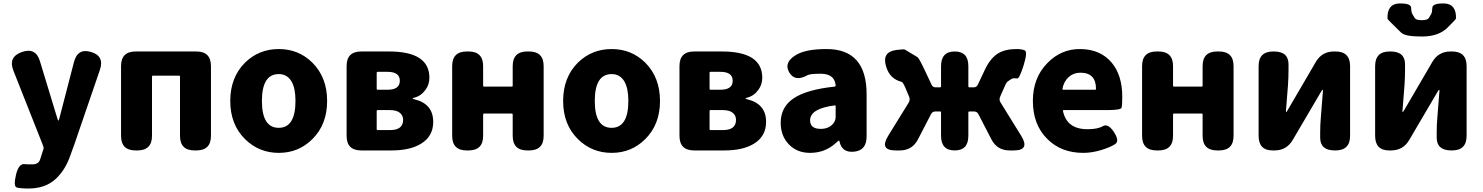

<svg xmlns="http://www.w3.org/2000/svg" viewBox="-20 -865 8525 1104"><path d="M143 219Q97 219 76.5 213Q56 207 72 140Q88 72 124 79Q129 80 167 80Q202 80 211 51Q224 12 231 -12Q232 -17 222 -42L57 -459Q26 -538 106 -566Q186 -594 210 -512L310 -183Q313 -172 315.5 -172Q318 -172 321 -183L405 -507Q426 -590 504 -566Q582 -543 554 -462L409 -39Q395 1 380 41Q352 116 299 165Q240 219 143 219Z M760 0Q676 0 676 -84V-485Q676 -569 760 -569H1109Q1193 -569 1193 -485V-84Q1193 0 1109 0H1099Q1015 0 1015 -84V-425Q1015 -430 1010 -430H859Q854 -430 854 -425V-84Q854 0 770 0Z M1389 -65Q1304 -149 1304 -284.5Q1304 -420 1389 -505Q1469 -583 1583 -583Q1697 -583 1776 -505Q1861 -420 1861 -284.5Q1861 -149 1776 -65Q1697 14 1583 14Q1469 14 1389 -65ZM1679 -285Q1679 -358 1656 -397Q1631 -439 1583 -439Q1486 -439 1486 -284.5Q1486 -130 1582.5 -130Q1679 -130 1679 -285Z M2057 0Q1973 0 1973 -84V-485Q1973 -569 2057 -569H2217Q2449 -569 2449 -418Q2449 -379 2427 -349Q2402 -314 2364 -304Q2353 -301 2353 -298.5Q2353 -296 2363 -294Q2471 -268 2471 -164Q2471 -81 2400 -38Q2337 0 2232 0ZM2146 -122Q2146 -117 2151 -117H2223Q2298 -117 2298 -176Q2298 -201 2279 -216.5Q2260 -232 2222 -232H2151Q2146 -232 2146 -227ZM2146 -354Q2146 -349 2151 -349H2208Q2279 -349 2279 -400.5Q2279 -452 2208 -452H2151Q2146 -452 2146 -447Z M2664 0Q2580 0 2580 -84V-485Q2580 -569 2664 -569H2674Q2758 -569 2758 -485V-372Q2758 -367 2763 -367H2923Q2928 -367 2928 -372V-485Q2928 -569 3012 -569H3022Q3106 -569 3106 -485V-84Q3106 0 3022 0H3012Q2928 0 2928 -84V-207Q2928 -212 2923 -212H2763Q2758 -212 2758 -207V-84Q2758 0 2674 0Z M3303 -65Q3218 -149 3218 -284.5Q3218 -420 3303 -505Q3383 -583 3497 -583Q3611 -583 3690 -505Q3775 -420 3775 -284.5Q3775 -149 3690 -65Q3611 14 3497 14Q3383 14 3303 -65ZM3593 -285Q3593 -358 3570 -397Q3545 -439 3497 -439Q3400 -439 3400 -284.5Q3400 -130 3496.5 -130Q3593 -130 3593 -285Z M3971 0Q3887 0 3887 -84V-485Q3887 -569 3971 -569H4131Q4363 -569 4363 -418Q4363 -379 4341 -349Q4316 -314 4278 -304Q4267 -301 4267 -298.5Q4267 -296 4277 -294Q4385 -268 4385 -164Q4385 -81 4314 -38Q4251 0 4146 0ZM4060 -122Q4060 -117 4065 -117H4137Q4212 -117 4212 -176Q4212 -201 4193 -216.5Q4174 -232 4136 -232H4065Q4060 -232 4060 -227ZM4060 -354Q4060 -349 4065 -349H4122Q4193 -349 4193 -400.5Q4193 -452 4122 -452H4065Q4060 -452 4060 -447Z M4638 14Q4561 14 4514 -37Q4469 -85 4469 -159Q4469 -250 4544 -300Q4619 -350 4779 -367Q4785 -368 4785 -374Q4779 -441 4699 -441Q4639 -441 4624 -433Q4551 -392 4518 -449Q4485 -506 4557 -549Q4613 -583 4733 -583Q4963 -583 4963 -323V-81Q4963 0 4892 7Q4821 15 4807 -52Q4806 -57 4803.5 -57Q4801 -57 4783 -40Q4722 14 4638 14ZM4699 -124Q4743 -124 4768 -151Q4785 -169 4785 -193V-255Q4785 -260 4780 -259Q4638 -241 4638 -173Q4638 -124 4699 -124Z M5130 0Q5035 0 5087 -84L5205 -275Q5215 -292 5207 -310L5186 -360Q5172 -392 5165 -394Q5098 -411 5077 -477L5075 -483Q5049 -568 5137 -578Q5178 -583 5183 -580Q5220 -558 5256 -536Q5265 -530 5296 -464L5337 -377Q5344 -363 5359 -363H5386Q5391 -363 5391 -368V-485Q5391 -569 5470 -569Q5548 -569 5548 -485V-368Q5548 -363 5553 -363H5580Q5595 -363 5602 -377L5643 -464Q5674 -530 5719 -558Q5760 -583 5826 -583Q5854 -583 5872 -575.5Q5890 -568 5866 -490Q5841 -411 5829 -414Q5824 -415 5812.5 -415Q5801 -415 5793.5 -409.5Q5786 -404 5776.5 -398Q5767 -392 5760.5 -376Q5754 -360 5736 -321L5731 -309Q5723 -292 5733 -276L5852 -84Q5904 0 5809 0H5785Q5714 0 5681 -63L5605 -210Q5597 -224 5581 -224H5553Q5548 -224 5548 -219V-84Q5548 0 5470 0Q5391 0 5391 -84V-219Q5391 -224 5386 -224H5358Q5342 -224 5334 -210L5258 -63Q5225 0 5154 0Z M6209 14Q6082 14 6003 -65Q5919 -147 5919 -285Q5919 -418 6003 -503Q6081 -583 6189 -583Q6307 -583 6373 -504Q6433 -431 6433 -309Q6433 -260 6429 -246Q6425 -232 6348 -232H6096Q6091 -232 6092 -227Q6114 -122 6233 -122Q6292 -122 6321.5 -139.5Q6351 -157 6385 -106Q6418 -55 6393.5 -37.5Q6369 -20 6314.5 -3Q6260 14 6209 14ZM6089 -354Q6088 -349 6093 -349H6277Q6282 -349 6282 -354Q6282 -447 6192 -447Q6153 -447 6125 -422Q6097 -397 6089 -354Z M6631 0Q6547 0 6547 -84V-485Q6547 -569 6631 -569H6641Q6725 -569 6725 -485V-372Q6725 -367 6730 -367H6890Q6895 -367 6895 -372V-485Q6895 -569 6979 -569H6989Q7073 -569 7073 -485V-84Q7073 0 6989 0H6979Q6895 0 6895 -84V-207Q6895 -212 6890 -212H6730Q6725 -212 6725 -207V-84Q6725 0 6641 0Z M7298 0Q7217 0 7217 -84V-485Q7217 -569 7301 -569H7305Q7389 -569 7389 -495V-465Q7389 -421 7386 -377L7374 -225Q7374 -220 7375.5 -220Q7377 -220 7386 -235L7546 -509Q7581 -569 7651 -569H7659Q7743 -569 7743 -485V-84Q7743 0 7659 0H7655Q7571 0 7571 -74V-104Q7571 -148 7575 -192L7587 -344Q7587 -349 7585 -349Q7583 -349 7574 -334L7413 -60Q7378 0 7308 0Z M7968 0Q7887 0 7887 -84V-485Q7887 -569 7971 -569H7975Q8059 -569 8059 -495V-465Q8059 -421 8056 -377L8044 -225Q8044 -220 8045.5 -220Q8047 -220 8056 -235L8216 -509Q8251 -569 8321 -569H8329Q8413 -569 8413 -485V-84Q8413 0 8329 0H8325Q8241 0 8241 -74V-104Q8241 -148 8245 -192L8257 -344Q8257 -349 8255 -349Q8253 -349 8244 -334L8083 -60Q8048 0 7978 0ZM8037 -677Q8008 -706 7978 -735Q7958 -754 7958 -759Q7956 -842 8024 -845Q8093 -847 8094 -820.5Q8095 -794 8101.5 -783.5Q8108 -773 8115 -761Q8122 -749 8155 -749Q8188 -749 8195.5 -761Q8203 -773 8209 -783.5Q8215 -794 8216 -820.5Q8217 -847 8286 -845Q8354 -842 8352 -759Q8352 -754 8303 -706Q8252 -655 8155.5 -655Q8059 -655 8037 -677Z"/></svg>

Font: Resource Han Rounded KR Heavy
Style: Regular
Weight: 900
Designer: Cyano Hao (round all glyphs); Ryoko NISHIZUKA 西塚涼子 (kana, bopomofo & ideographs); Paul D. Hunt (Latin, Greek & Cyrillic)
Foundry: Cyano Hao
Version: 0.990